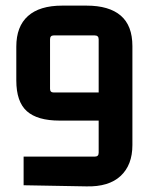

<svg xmlns="http://www.w3.org/2000/svg" viewBox="-20 -659 557 683"><path d="M451 -143Q451 -72 409 -33Q367 6 287 4L64 0V-102H318Q331 -102 331 -116V-519Q331 -533 317 -533H171Q158 -533 158 -519V-343Q158 -330 171 -330H344V-230H192Q113 -230 75.5 -263.5Q38 -297 38 -373V-493Q38 -565 79.5 -602Q121 -639 201 -639H288Q368 -639 409.5 -603.5Q451 -568 451 -495Z"/></svg>

Font: Gemunu Libre ExtraLight
Style: Bold
Weight: 700
Version: Version 1.100